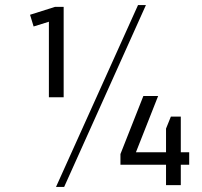

<svg xmlns="http://www.w3.org/2000/svg" viewBox="-20 -727 793 754"><path d="M230 -345H172V-655L202 -651L112 -623L98 -669L196 -700H230ZM522 -707H553L232 7H200ZM453 -122 543 -350H601L498 -89L474 -129H723V-80H453ZM632 -222 651 -269H690V0H632Z"/></svg>

Font: Pathway Extreme 8pt Thin 12pt Thin
Style: Regular
Weight: 250
Version: Version 1.001;gftools[0.9.26]